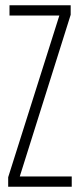

<svg xmlns="http://www.w3.org/2000/svg" viewBox="-20 -708 305 728"><path d="M11 0V-36L205 -649H16V-688H248V-652L55 -39H252V0Z"/></svg>

Font: Saira UltraCondensed ExtraLight
Style: Regular
Weight: 250
Width: 1
Designer: Hector Gatti with collaboration of the Omnibus-Type team
Foundry: Omnibus-Type
Version: Version 1.101